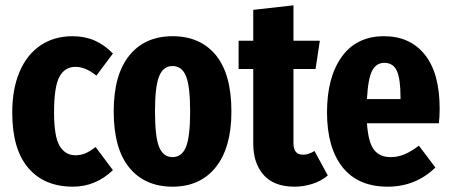

<svg xmlns="http://www.w3.org/2000/svg" viewBox="-20 -684 1692 721"><path d="M404 -483 342 -400Q301 -433 264 -433Q223 -433 203 -395.5Q183 -358 183 -262Q183 -171 204 -136Q225 -101 263 -101Q283 -101 300 -108Q317 -115 339 -132L404 -45Q339 17 254 17Q146 17 86 -53.5Q26 -124 26 -261Q26 -350 53.5 -414.5Q81 -479 132 -513.5Q183 -548 252 -548Q298 -548 335 -532Q372 -516 404 -483Z M849 -265Q849 -130 790.5 -56.5Q732 17 628 17Q524 17 465.5 -54.5Q407 -126 407 -266Q407 -403 465.5 -475.5Q524 -548 628 -548Q732 -548 790.5 -477Q849 -406 849 -265ZM562 -266Q562 -170 577.5 -132Q593 -94 628 -94Q663 -94 678.5 -132.5Q694 -171 694 -265Q694 -360 678.5 -398Q663 -436 628 -436Q593 -436 577.5 -397.5Q562 -359 562 -266Z M1211 -25Q1186 -4 1153 6.5Q1120 17 1086 17Q1009 17 970 -27Q931 -71 931 -145V-425H876V-531H931V-647L1082 -664V-531H1181L1165 -425H1082V-146Q1082 -103 1118 -103Q1138 -103 1161 -117Z M1628 -221H1358Q1363 -149 1384.5 -121.5Q1406 -94 1447 -94Q1474 -94 1499 -104.5Q1524 -115 1553 -137L1615 -55Q1541 17 1436 17Q1324 17 1266 -56.5Q1208 -130 1208 -262Q1208 -394 1263.5 -471Q1319 -548 1422 -548Q1520 -548 1575.5 -478.5Q1631 -409 1631 -276Q1631 -244 1628 -221ZM1484 -319Q1484 -387 1470.5 -417.5Q1457 -448 1423 -448Q1393 -448 1377.5 -418.5Q1362 -389 1358 -312H1484Z"/></svg>

Font: Fira Sans Extra Condensed
Style: Bold
Weight: 700
Width: 1
Designer: Carrois Corporate & Edenspiekermann AG
Foundry: Carrois Corporate GbR & Edenspiekermann AG
Version: Version 4.203